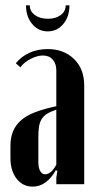

<svg xmlns="http://www.w3.org/2000/svg" viewBox="-20 -687 358 716"><path d="M19 -143Q19 -174 28.5 -197Q38 -220 58 -238Q78 -256 111 -268.5Q144 -281 190 -291V-424Q190 -450 176.5 -465Q163 -480 140 -480Q119 -480 94.5 -467.5Q70 -455 56 -436L39 -451Q59 -476 89.5 -490Q120 -504 158 -504Q218 -504 256 -467Q294 -430 294 -369V0H190V-25L194 -50L188 -52Q172 -23 150 -7Q128 9 102 9Q65 9 42 -20.5Q19 -50 19 -98ZM148 -37Q171 -37 190 -73V-278Q169 -271 156 -263Q143 -255 135.5 -243Q128 -231 125.5 -215Q123 -199 123 -176V-82Q123 -61 130 -49Q137 -37 148 -37ZM225 -667H239Q239 -625 216 -597.5Q193 -570 158 -570Q123 -570 100 -597.5Q77 -625 77 -667H91Q91 -645 110 -631Q129 -617 159 -617Q188 -617 206.5 -631Q225 -645 225 -667Z"/></svg>

Font: Moniqa Extra Bold Narrow Heading
Style: Regular
Weight: 800
Width: 4
Designer: Rajesh Rajput
Foundry: Rajesh Rajput
Version: Version 1.000;December 15, 2022;FontCreator 14.0.0.2794 32-b